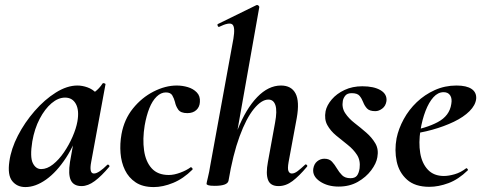

<svg xmlns="http://www.w3.org/2000/svg" viewBox="-20 -746 1959 779"><path d="M83 13Q49 13 29.5 -11.5Q10 -36 18 -91Q25 -142 52.5 -195.5Q80 -249 120.5 -295.5Q161 -342 206.5 -370.5Q252 -399 294 -399Q314 -399 335 -391.5Q356 -384 371.5 -367.5Q387 -351 389 -324L329 -357Q346 -359 364.5 -373Q383 -387 396 -407Q398 -410 403.5 -408Q409 -406 408 -404L350 -89Q341 -42 361 -42Q371 -42 385 -51.5Q399 -61 415 -77Q418 -80 422 -76Q426 -72 423 -69Q392 -32 364.5 -11.5Q337 9 311 9Q279 9 267.5 -14.5Q256 -38 264 -89L289 -229L310 -246Q286 -164 248 -106Q210 -48 167 -17.5Q124 13 83 13ZM147 -60Q171 -60 195 -79Q219 -98 239.5 -128Q260 -158 274.5 -191.5Q289 -225 294 -253Q302 -298 288 -324Q274 -350 244 -350Q216 -350 189 -327Q162 -304 141 -264Q120 -224 111 -172Q101 -109 113 -84.5Q125 -60 147 -60Z M604 13Q559 13 530.5 -6Q502 -25 487 -56Q472 -87 469 -125Q466 -163 473 -202Q484 -262 519.5 -306Q555 -350 603 -374.5Q651 -399 697 -399Q720 -399 742 -392.5Q764 -386 778.5 -371Q793 -356 791 -332Q790 -312 776.5 -299.5Q763 -287 740 -287Q713 -287 703 -301.5Q693 -316 690 -332Q686 -347 679 -359Q672 -371 653 -371Q633 -371 615.5 -354Q598 -337 586 -307Q574 -277 567 -237Q558 -182 564.5 -136Q571 -90 595.5 -63Q620 -36 665 -36Q686 -36 711.5 -45.5Q737 -55 753 -67Q755 -69 759 -65Q763 -61 761 -58Q724 -21 682.5 -4Q641 13 604 13Z M851 8Q832 8 825 5.5Q818 3 818 0Q818 -4 823.5 -26Q829 -48 833 -74L927 -589Q935 -637 922.5 -647Q910 -657 869 -637Q865 -636 863 -642Q861 -648 865 -649L1020 -725Q1025 -727 1029 -723Q1033 -719 1032 -717L907 -12Q902 8 851 8ZM1110 9Q1077 9 1067.5 -16Q1058 -41 1067 -89L1096 -248Q1105 -296 1097.5 -319Q1090 -342 1069 -342Q1041 -342 1010 -304Q979 -266 952 -192.5Q925 -119 907 -12L889 -13Q909 -132 943.5 -218.5Q978 -305 1023.5 -352Q1069 -399 1120 -399Q1162 -399 1179 -367Q1196 -335 1184 -267L1151 -89Q1146 -61 1150.5 -51.5Q1155 -42 1164 -42Q1175 -42 1188 -52Q1201 -62 1217 -77Q1220 -81 1224.5 -77Q1229 -73 1225 -69Q1194 -32 1167 -11.5Q1140 9 1110 9Z M1354 11Q1309 11 1278 -10Q1247 -31 1251 -61Q1254 -81 1267 -91.5Q1280 -102 1296 -102Q1316 -102 1327 -90Q1338 -78 1347 -62.5Q1356 -47 1368 -35Q1380 -23 1402 -23Q1420 -23 1428 -33Q1436 -43 1439 -63Q1443 -95 1428.5 -117.5Q1414 -140 1390.5 -158.5Q1367 -177 1344 -196Q1321 -215 1308 -238.5Q1295 -262 1301 -295Q1306 -319 1326 -342.5Q1346 -366 1378 -381Q1410 -396 1450 -396Q1497 -396 1524 -380Q1551 -364 1548 -336Q1545 -316 1531 -305.5Q1517 -295 1503 -295Q1479 -295 1469 -306Q1459 -317 1453.5 -331.5Q1448 -346 1439 -357Q1430 -368 1407 -368Q1389 -368 1381 -358Q1373 -348 1371 -337Q1366 -309 1380.5 -287Q1395 -265 1419 -246.5Q1443 -228 1466 -208Q1489 -188 1503 -164Q1517 -140 1511 -108Q1507 -83 1486 -55Q1465 -27 1431.5 -8Q1398 11 1354 11Z M1722 12Q1664 12 1631.5 -17Q1599 -46 1589.5 -91Q1580 -136 1589 -185Q1597 -224 1618 -262.5Q1639 -301 1671 -331.5Q1703 -362 1744 -380.5Q1785 -399 1832 -399Q1873 -399 1893.5 -385Q1914 -371 1912 -345Q1909 -319 1885 -295Q1861 -271 1821.5 -252Q1782 -233 1733.5 -219.5Q1685 -206 1635 -201L1637 -214Q1708 -225 1756 -250.5Q1804 -276 1811 -324Q1815 -346 1806.5 -359Q1798 -372 1780 -372Q1757 -372 1738.5 -351.5Q1720 -331 1706.5 -296Q1693 -261 1686 -218Q1678 -167 1685 -125Q1692 -83 1716 -57.5Q1740 -32 1781 -32Q1800 -32 1824.5 -39Q1849 -46 1871 -63Q1873 -65 1876.5 -61Q1880 -57 1878 -55Q1840 -18 1799.5 -3Q1759 12 1722 12Z"/></svg>

Font: Cormorant Light
Style: Italic
Weight: 300
Italic angle: -10°
Designer: Christian Thalmann (Catharsis Fonts)
Foundry: Catharsis Fonts
Version: Version 4.000